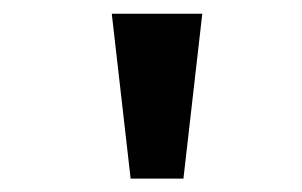

<svg xmlns="http://www.w3.org/2000/svg" viewBox="-20 -720 440 280"><path d="M170.5 -459.5 143 -700H275L247.5 -459.5Z"/></svg>

Font: Trispace SemiCondensed Medium
Style: Regular
Weight: 500
Width: 4
Designer: Tyler Finck
Foundry: Etcetera Type Company
Version: Version 1.210; ttfautohint (v1.8.3)